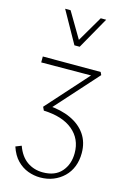

<svg xmlns="http://www.w3.org/2000/svg" viewBox="-145 -770 744 1125"><g transform="rotate(15 226.5 -207.5)"><path d="M217 289Q180 289 143.5 275.5Q107 262 77.5 232Q48 202 31 151L66 137Q88 198 129.5 227Q171 256 225 256Q299 256 338 211.5Q377 167 377 99Q377 13 314.5 -39Q252 -91 138 -95L128 -116L369 -385L384 -366L50 -364V-400H401L409 -383L164 -110L153 -131Q235 -126 294 -98.5Q353 -71 385 -24Q417 23 417 88Q417 133 402.5 170Q388 207 360.5 233.5Q333 260 297 274.5Q261 289 217 289ZM212 -511 221 -535 320 -704H353L244 -511ZM212 -511 104 -704H137L237 -535L244 -511Z"/></g></svg>

Font: Ysabeau ExtraLight
Style: Regular
Weight: 250
Designer: Christian Thalmann (Catharsis Fonts)
Version: Version 2.002